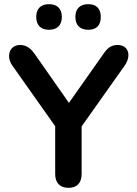

<svg xmlns="http://www.w3.org/2000/svg" viewBox="-20 -894 658 922"><path d="M309 8C350 8 372 -16 372 -58V-287L578 -578C613 -627 597 -678 545 -678C516 -678 497 -665 478 -637L311 -400L145 -637C126 -664 104 -678 77 -678C24 -678 8 -622 40 -578L245 -288V-58C245 -16 268 8 309 8ZM404 -751C444 -751 464 -773 464 -813C464 -852 443 -874 404 -874C364 -874 342 -852 342 -813C342 -773 364 -751 404 -751ZM215 -751C255 -751 277 -773 277 -813C277 -852 255 -874 215 -874C176 -874 154 -852 154 -813C154 -773 176 -751 215 -751Z"/></svg>

Font: SN Pro SemiBold
Style: Regular
Weight: 600
Designer: Tobias Whetton
Foundry: Supernotes
Version: Version 1.003;Glyphs 3.3 (3324)